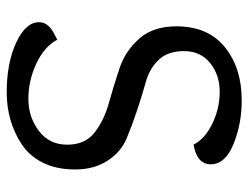

<svg xmlns="http://www.w3.org/2000/svg" viewBox="-102 -610 723 558"><g transform="rotate(90 259.0 -331.5)"><path d="M401 -533Q384 -566 340 -587.5Q296 -609 247 -609Q198 -609 163.5 -581Q129 -553 129 -505.5Q129 -458 154.5 -431.5Q180 -405 218 -394.5Q256 -384 301 -369Q346 -354 384 -338Q422 -322 447.5 -283Q473 -244 473 -189Q473 -134 453 -94.5Q433 -55 399 -33Q333 10 248.5 10Q164 10 104.5 -17.5Q45 -45 45 -84Q45 -107 70 -123Q78 -128 96 -137Q115 -100 164.5 -76.5Q214 -53 267.5 -53Q321 -53 361 -83.5Q401 -114 401 -166Q401 -218 365.5 -245.5Q330 -273 279.5 -287Q229 -301 178.5 -318Q128 -335 92.5 -375.5Q57 -416 57 -483Q57 -575 117.5 -624Q178 -673 272 -673Q341 -673 399.5 -649Q458 -625 458 -583Q458 -543 401 -533Z"/></g></svg>

Font: Overlock
Style: Regular
Weight: 400
Designer: Dario Muhafara
Foundry: Dario Manuel Muhafara
Version: Version 1.001